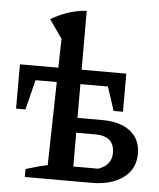

<svg xmlns="http://www.w3.org/2000/svg" viewBox="-53 -792 695 838"><g transform="rotate(5 294.5 -373.0)"><path d="M87 0V-35Q116 -44 144 -51.5Q172 -59 205 -64H403Q461 -84 461 -138Q461 -176 439.5 -194Q418 -212 379 -212H241V-277H404Q481 -277 525.5 -242Q570 -207 570 -144Q570 -77 518 -38.5Q466 0 379 0ZM181 -10 194 -615 137 -696Q173 -717 211 -730Q249 -743 293 -746L294 -11ZM23 -294V-488H489V-321H448L414 -425H97L64 -294Z"/></g></svg>

Font: Piazzolla 24pt SemiBold
Style: Regular
Weight: 600
Designer: Juan Pablo del Peral
Foundry: Huerta Tipografica
Version: Version 2.005